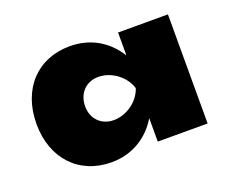

<svg xmlns="http://www.w3.org/2000/svg" viewBox="-85 -889 866 731"><g transform="rotate(-20 348.0 -524.0)"><path d="M648 -303V-745H446V-652C405 -719 338 -759 255 -759C124 -759 35 -666 35 -523C35 -383 124 -289 255 -289C338 -289 405 -330 446 -398V-303ZM232 -523C232 -575 266 -612 317 -612C369 -612 421 -575 437 -523C421 -474 370 -437 317 -437C266 -437 232 -474 232 -523Z"/></g></svg>

Font: Bounded ExtBd
Style: Regular
Weight: 800
Designer: Vlad Churkin
Version: Version 3.0